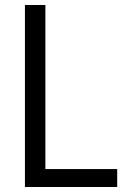

<svg xmlns="http://www.w3.org/2000/svg" viewBox="-20 -750 540 770"><path d="M80 0V-730H162V-72H450V0Z"/></svg>

Font: M PLUS 1 Code
Style: Regular
Weight: 400
Designer: Coji Morishita
Foundry: UNDERFOREST DESIGN
Version: Version 1.005